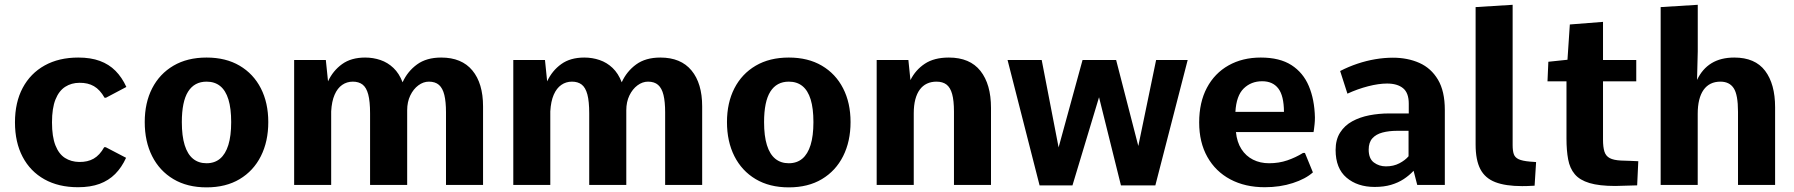

<svg xmlns="http://www.w3.org/2000/svg" viewBox="-20 -782 7589 812"><path d="M309.9 9.8Q227.8 9.8 168 -23.6Q108.2 -57 75.7 -118.7Q43.3 -180.3 43.3 -264.6Q43.3 -349 76 -410.4Q108.8 -471.8 168.9 -505.2Q229 -538.6 311 -538.6Q363.6 -538.6 402.2 -524.4Q440.9 -510.2 468.4 -482.5Q495.8 -454.9 514.4 -414.3L428.4 -368.8H422.1Q403.1 -402.5 377.3 -417.5Q351.6 -432.4 316.1 -431.8Q282.2 -431.8 255.8 -414.9Q229.4 -398 214.6 -361.2Q199.9 -324.4 199.9 -264.6Q199.9 -204 214.4 -167.3Q228.8 -130.7 254.7 -114.1Q280.6 -97.6 314.9 -97Q350.4 -96.4 376.1 -111Q401.8 -125.7 420.7 -159.5H427.1L513.2 -114.6Q494.6 -73.9 467.2 -46.3Q439.7 -18.7 401.1 -4.4Q362.4 9.8 309.9 9.8Z M853.6 10.4Q772 10.4 713.4 -24.5Q654.8 -59.4 623.4 -121.6Q592.1 -183.8 592.1 -265.8Q592.1 -347.2 623.5 -408.5Q655 -469.8 713.6 -504.2Q772.2 -538.6 853.6 -538.6Q935.1 -538.6 993.4 -504.2Q1051.8 -469.8 1083.2 -408.5Q1114.6 -347.2 1114.6 -265.8Q1114.6 -183.8 1083.3 -121.6Q1052 -59.4 993.6 -24.5Q935.3 10.4 853.6 10.4ZM853.6 -91.6Q887.5 -91.6 910.6 -110.9Q933.7 -130.3 945.7 -168.8Q957.7 -207.3 957.7 -265.6Q957.7 -323.6 946 -361.5Q934.3 -399.4 911.1 -418.1Q887.9 -436.7 853.6 -436.7Q802.2 -436.7 775.6 -394.7Q749 -352.6 749 -265.6Q749 -207 761 -168.4Q773 -129.7 796.4 -110.6Q819.7 -91.6 853.6 -91.6Z M1224 0V-528.3H1358L1367.3 -438Q1388.2 -483 1426.7 -510.8Q1465.2 -538.6 1524.3 -538.6Q1558.4 -538.6 1589.1 -528.1Q1619.7 -517.7 1643.9 -494.7Q1668.2 -471.7 1682.6 -434Q1703.5 -480.1 1743.5 -509.3Q1783.4 -538.6 1845.9 -538.6Q1932.7 -538.6 1977.8 -484Q2022.9 -429.5 2022.9 -332.1V0H1866.2V-307.1Q1866.2 -351.6 1859.2 -380.3Q1852.2 -409 1836.5 -422.9Q1820.7 -436.7 1793.9 -436.7Q1770.3 -436.7 1749.3 -421Q1728.2 -405.4 1715.1 -378.1Q1702 -350.8 1702 -315.6V0H1545.1V-302.2Q1545.1 -353.3 1537.3 -382.6Q1529.5 -411.9 1513.4 -424.3Q1497.3 -436.7 1472.2 -436.7Q1447 -436.7 1427.1 -422.9Q1407.2 -409.2 1395.1 -381.3Q1382.9 -353.5 1380.6 -310.9V0Z M2150.8 0V-528.3H2284.8L2294 -438Q2314.9 -483 2353.5 -510.8Q2392 -538.6 2451.1 -538.6Q2485.2 -538.6 2515.8 -528.1Q2546.5 -517.7 2570.7 -494.7Q2594.9 -471.7 2609.4 -434Q2630.3 -480.1 2670.2 -509.3Q2710.2 -538.6 2772.7 -538.6Q2859.5 -538.6 2904.5 -484Q2949.6 -429.5 2949.6 -332.1V0H2793V-307.1Q2793 -351.6 2786 -380.3Q2779 -409 2763.2 -422.9Q2747.5 -436.7 2720.7 -436.7Q2697.1 -436.7 2676 -421Q2655 -405.4 2641.8 -378.1Q2628.7 -350.8 2628.7 -315.6V0H2471.9V-302.2Q2471.9 -353.3 2464.1 -382.6Q2456.2 -411.9 2440.1 -424.3Q2424 -436.7 2398.9 -436.7Q2373.7 -436.7 2353.9 -422.9Q2334 -409.2 2321.8 -381.3Q2309.7 -353.5 2307.3 -310.9V0Z M3316 10.4Q3234.4 10.4 3175.8 -24.5Q3117.2 -59.4 3085.8 -121.6Q3054.5 -183.8 3054.5 -265.8Q3054.5 -347.2 3085.9 -408.5Q3117.4 -469.8 3176 -504.2Q3234.6 -538.6 3316 -538.6Q3397.5 -538.6 3455.8 -504.2Q3514.2 -469.8 3545.6 -408.5Q3577.1 -347.2 3577.1 -265.8Q3577.1 -183.8 3545.7 -121.6Q3514.4 -59.4 3456 -24.5Q3397.7 10.4 3316 10.4ZM3316 -91.6Q3349.9 -91.6 3373 -110.9Q3396.1 -130.3 3408.1 -168.8Q3420.1 -207.3 3420.1 -265.6Q3420.1 -323.6 3408.4 -361.5Q3396.7 -399.4 3373.5 -418.1Q3350.3 -436.7 3316 -436.7Q3264.6 -436.7 3238 -394.7Q3211.4 -352.6 3211.4 -265.6Q3211.4 -207 3223.4 -168.4Q3235.4 -129.7 3258.8 -110.6Q3282.1 -91.6 3316 -91.6Z M3687.6 0V-528.3H3821.7L3830.4 -443.2Q3851.9 -486.5 3891.3 -512.5Q3930.7 -538.6 3992.8 -538.6Q4081.8 -538.6 4126.5 -482.1Q4171.1 -425.6 4171.1 -325.7V0H4014.5V-310.1Q4014.5 -356.4 4006.8 -384.2Q3999.1 -411.9 3983 -424.3Q3966.8 -436.7 3940.5 -436.7Q3918 -436.7 3900.2 -428.3Q3882.4 -419.9 3870 -403.2Q3857.6 -386.5 3851 -361.4Q3844.4 -336.2 3844.4 -302.6V0Z M4376.6 2.2 4241.1 -528.3H4385.5L4457 -158.7L4558.3 -528.3H4700.3L4794.1 -164.6L4869.4 -528.3H5002.9L4866.1 2.2H4720.7L4628 -370.8L4515.6 2.2Z M5329 9.8Q5245.7 9.8 5183.2 -23.5Q5120.7 -56.8 5086.1 -118.4Q5051.5 -180 5051.5 -264.2Q5051.5 -349.4 5084.2 -410.8Q5116.9 -472.3 5175.7 -505.4Q5234.6 -538.6 5312.1 -538.6Q5392 -538.6 5441.7 -506.7Q5491.4 -474.8 5515.3 -417.9Q5539.3 -361 5541 -285.4Q5541 -270.2 5539.6 -256.8Q5538.3 -243.4 5537 -234.6Q5535.7 -225.8 5535.2 -223.6H5207Q5211.2 -180.9 5230.2 -151.4Q5249.1 -122 5279.3 -106.8Q5309.6 -91.6 5347 -91.6Q5388.6 -91.6 5424.2 -103.8Q5459.8 -116 5490.7 -135.2H5498.8L5532.5 -53Q5501.6 -25.3 5447.5 -7.8Q5393.5 9.8 5329 9.8ZM5204.7 -308.8H5410.1Q5409.7 -377.2 5386.2 -407.8Q5362.7 -438.4 5318 -438.4Q5271.3 -438.4 5239.9 -407.9Q5208.6 -377.3 5204.7 -308.8Z M5793.7 8.6Q5720.9 8.6 5674.7 -30.7Q5628.5 -69.9 5628.5 -147.7Q5628.5 -191.6 5647.6 -221.4Q5666.6 -251.3 5698.7 -268.9Q5730.9 -286.5 5771.3 -294.4Q5811.8 -302.2 5854.5 -302.2H5937.9V-343.7Q5937.9 -389.5 5913.6 -409.1Q5889.4 -428.7 5846.2 -428.7Q5810.6 -428.7 5766 -417.2Q5721.4 -405.7 5678.5 -385.9L5647.7 -481.7Q5683.3 -500 5720.9 -512.6Q5758.5 -525.2 5796.5 -531.6Q5834.6 -538 5870.6 -538Q5933.1 -538 5982.8 -515.9Q6032.4 -493.8 6061.4 -445.1Q6090.4 -396.4 6090.4 -317V0H5973.7L5958.3 -59.7Q5939.9 -40 5916.5 -24.6Q5893.1 -9.2 5862.9 -0.3Q5832.7 8.6 5793.7 8.6ZM5841.3 -78.4Q5873.5 -78.4 5898.2 -91.4Q5922.9 -104.3 5937 -121.2V-228.8H5889.4Q5854.1 -228.8 5826.7 -221.5Q5799.2 -214.2 5783.8 -196.8Q5768.4 -179.5 5768.4 -149.3Q5768.4 -111.2 5790.4 -94.8Q5812.4 -78.4 5841.3 -78.4Z M6417.2 5.1Q6347.2 5.1 6303.8 -11.7Q6260.4 -28.5 6240.5 -66.9Q6220.6 -105.4 6220.6 -170.7V-752L6377.2 -761.7V-167.9Q6377.2 -144.7 6382 -130.5Q6386.7 -116.2 6402.5 -108.7Q6418.3 -101.3 6450.8 -98.5Q6457.1 -98 6463.6 -97.6Q6470 -97.1 6476.4 -96.6L6470.1 3.3Q6449.4 4.5 6437.9 4.8Q6426.5 5.1 6417.2 5.1Z M6811.3 4.5Q6743.5 4.5 6702.3 -7.9Q6661.1 -20.2 6640.1 -45.1Q6619 -70 6612 -107.8Q6604.9 -145.6 6604.9 -196.5V-438.1H6524.6L6528.2 -520.8L6609.1 -529.3L6619.1 -678.5L6759.4 -689.5V-528.3H6900V-438.1H6759.4V-191.6Q6759.4 -160.1 6765.3 -141.1Q6771.3 -122.1 6787.9 -113.3Q6804.5 -104.5 6835.9 -103Q6854.1 -102.5 6872.3 -101.8Q6890.4 -101 6908.6 -100.2L6903.8 1.9Q6880.8 2.4 6857.6 3.2Q6834.4 3.9 6811.3 4.5Z M7003.2 0V-752L7160.1 -761.7V-564.5L7157.1 -444Q7179.2 -490.8 7218.4 -514.7Q7257.5 -538.6 7314.7 -538.6Q7402.5 -538.6 7444.9 -482.6Q7487.2 -426.7 7487.2 -328.3V0H7330.3V-309.6Q7330.3 -381.2 7312.2 -408.9Q7294.1 -436.7 7256 -436.7Q7232.5 -436.7 7214.7 -427.9Q7196.9 -419.1 7184.6 -401.8Q7172.4 -384.5 7166.1 -359Q7159.9 -333.6 7159.9 -300.4V0Z"/></svg>

Font: Comme
Style: Regular
Weight: 400
Designer: Vernon Adams
Foundry: Vernon Adams
Version: Version 1.000;gftools[0.9.27]